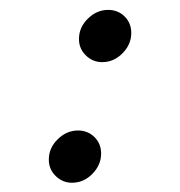

<svg xmlns="http://www.w3.org/2000/svg" viewBox="-20 -408 373 398"><path d="M191.7 -279.2Q172.2 -279.2 158 -293.1Q143.7 -306.9 143.7 -327.1Q143.7 -351.4 162.2 -369.4Q180.6 -387.5 204.2 -387.5Q224.3 -387.5 238.2 -374Q252.1 -360.4 252.1 -339.6Q252.1 -316 234 -297.6Q216 -279.2 191.7 -279.2ZM129.2 -29.2Q109.7 -29.2 95.5 -43.1Q81.2 -56.9 81.2 -77.1Q81.2 -101.4 99.7 -119.4Q118.1 -137.5 141.7 -137.5Q161.8 -137.5 175.7 -124Q189.6 -110.4 189.6 -89.6Q189.6 -66 171.5 -47.6Q153.5 -29.2 129.2 -29.2Z"/></svg>

Font: Afacad
Style: Italic
Weight: 400
Italic angle: -14°
Designer: Kristian Moeller
Foundry: Dicotype
Version: Version 1.000